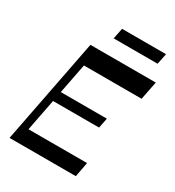

<svg xmlns="http://www.w3.org/2000/svg" viewBox="-212 -1033 1056 1158"><g transform="rotate(30 316.0 -454.5)"><path d="M181.7 -602.6 207 -730H632.2L606.9 -602.6ZM65 0 84.4 -102.3H516.1L496.7 0ZM35.1 0 177.1 -730H230.1L88.1 0ZM140.7 -323.9 154.6 -393.9H485.6L471.7 -323.9ZM278.8 -833.9 294.1 -909.1H600.1L584.8 -833.9Z"/></g></svg>

Font: Savate ExtraLight
Style: Italic
Weight: 200
Italic angle: -11°
Designer: Max Esnée
Foundry: Plomb Type
Version: Version 2.000